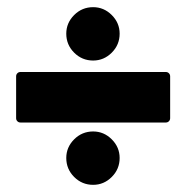

<svg xmlns="http://www.w3.org/2000/svg" viewBox="-20 -578 521 536"><path d="M240 -409Q209 -409 187 -431Q165 -453 165 -484Q165 -514 187 -536Q209 -558 240 -558Q270 -558 292 -536Q314 -514 314 -484Q314 -453 292 -431Q270 -409 240 -409ZM37 -236Q32 -236 28.5 -239.5Q25 -243 25 -248V-365Q25 -370 28.5 -373.5Q32 -377 37 -377H443Q448 -377 451.5 -373.5Q455 -370 455 -365V-248Q455 -243 451.5 -239.5Q448 -236 443 -236ZM240 -62Q209 -62 187 -84Q165 -106 165 -137Q165 -167 187 -189Q209 -211 240 -211Q270 -211 292 -189Q314 -167 314 -137Q314 -106 292 -84Q270 -62 240 -62Z"/></svg>

Font: LinhAnh ExtBd
Style: Regular
Weight: 800
Designer: Jeremy Tribby
Foundry: Tribby Type
Version: Version 1.408